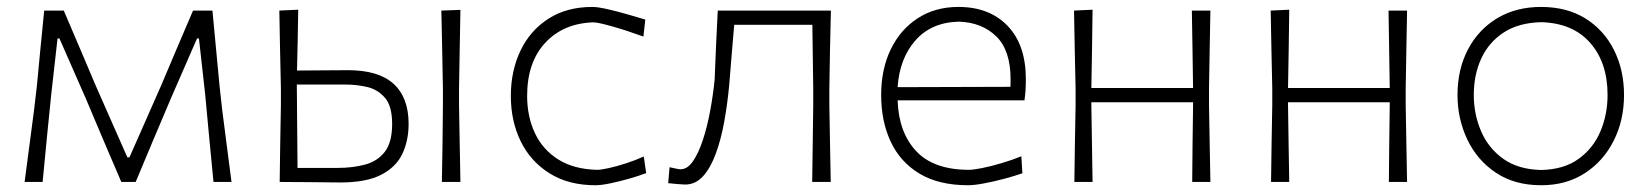

<svg xmlns="http://www.w3.org/2000/svg" viewBox="-20 -525 4764 554"><path d="M51 0Q58 -54 65 -106.2Q72 -158.5 78.5 -209.5L86.5 -278Q91.5 -332 96.8 -386.2Q102 -440.5 107.5 -494.5H164Q187 -441 210 -386.8Q233 -332.5 255.5 -279.5L347.5 -71H353.5L445.5 -279.5Q468 -333 491 -387Q514 -441 537 -494.5H593Q598 -441.5 603.2 -386Q608.5 -330.5 613.5 -277L621 -209Q627.5 -159 634.2 -106.2Q641 -53.5 648 0H596Q590 -62.5 583.8 -126.5Q577.5 -190.5 572 -253L554 -414H548.5L473.5 -242Q448 -182 422.2 -121Q396.5 -60 371.5 0H330Q304 -60.5 278.2 -121Q252.5 -181.5 227.5 -241L151.5 -414H146L128 -254Q121.5 -190.5 115.2 -127Q109 -63.5 103 0Z M787 0Q787.5 -56 788.5 -107.8Q789.5 -159.5 790.5 -220.5V-270.5Q789 -333 788 -385.8Q787 -438.5 786 -494.5L840.5 -497Q840 -452 839 -409.8Q838 -367.5 837 -321.5Q869 -321.5 909 -322Q949 -322.5 984 -322.5Q1072.5 -322.5 1115.8 -283Q1159 -243.5 1159 -167.5Q1159 -119.5 1141 -81.2Q1123 -43 1080 -20.8Q1037 1.5 962 1.5Q911 1 864.8 0.5Q818.5 0 787 0ZM838.5 -40.5H954Q998 -40.5 1033.8 -50.2Q1069.5 -60 1090.5 -87.2Q1111.5 -114.5 1111.5 -167.5Q1111.5 -219.5 1090.2 -243.5Q1069 -267.5 1038.5 -274.2Q1008 -281 979.5 -281H836.5V-276Q837 -218 837.5 -155.5Q838 -93 838.5 -40.5ZM1255 0Q1256 -56 1256.8 -107.8Q1257.5 -159.5 1258 -220.5V-270.5Q1257 -333 1255.8 -386Q1254.5 -439 1253.5 -494.5L1308.5 -496.5Q1307.5 -440 1306.5 -386.8Q1305.5 -333.5 1304.5 -270.5V-220.5Q1305.5 -159.5 1306.5 -107.8Q1307.5 -56 1308.5 0Z M1698.5 9.5Q1620.5 9.5 1565.8 -24.8Q1511 -59 1482.5 -117.2Q1454 -175.5 1454 -248Q1454 -321 1482 -379.2Q1510 -437.5 1562.8 -471.2Q1615.5 -505 1689.5 -505Q1704.5 -505 1733.2 -498.5Q1762 -492 1792 -483.2Q1822 -474.5 1842 -468.5L1836.5 -419.5Q1790 -436.5 1747.8 -448.5Q1705.5 -460.5 1692.5 -460.5Q1606 -458 1553.5 -401.8Q1501 -345.5 1501 -248.5Q1501 -188.5 1523.5 -140.8Q1546 -93 1591 -64.8Q1636 -36.5 1703.5 -35Q1714 -35 1736.8 -40Q1759.5 -45 1786.5 -53.8Q1813.5 -62.5 1837.5 -73.5L1844.5 -25.5Q1823.5 -17.5 1795.5 -9.5Q1767.5 -1.5 1741.2 4Q1715 9.5 1698.5 9.5Z M1957 7.5Q1953 7.5 1936 6.2Q1919 5 1908 3.5L1912 -42.5Q1920.5 -40.5 1930.5 -38.5Q1940.5 -36.5 1943.5 -36.5Q1963.5 -36.5 1979.5 -59.8Q1995.5 -83 2008 -121Q2020.5 -159 2029 -204.5Q2037.5 -250 2042 -294.5Q2044 -344.5 2046.2 -395.2Q2048.5 -446 2051 -494.5H2377.5Q2376 -439 2375 -386Q2374 -333 2373 -270.5V-220.5Q2374 -159.5 2375 -107.8Q2376 -56 2377 0H2323.5Q2324 -56 2325 -107.8Q2326 -159.5 2326.5 -220.5V-270.5Q2326 -321 2325.2 -365Q2324.5 -409 2324 -453.5H2098.5Q2095 -411 2091.2 -367.2Q2087.5 -323.5 2084 -279Q2079 -225.5 2069.8 -174.2Q2060.5 -123 2045.5 -82Q2030.5 -41 2008.8 -16.8Q1987 7.5 1957 7.5Z M2773.5 9.5Q2688.5 9.5 2632.8 -24.2Q2577 -58 2549.8 -116.8Q2522.5 -175.5 2522.5 -251Q2522.5 -325 2550 -382.2Q2577.5 -439.5 2627.8 -472.2Q2678 -505 2745.5 -505Q2835 -505 2887.5 -450.2Q2940 -395.5 2940 -296.5Q2940 -261 2936 -235.5H2570Q2573 -143 2623.5 -89Q2674 -35 2776 -35Q2788 -35 2813.5 -40Q2839 -45 2869.2 -54Q2899.5 -63 2927 -74L2930 -25Q2907 -17 2877 -9Q2847 -1 2819 4.2Q2791 9.5 2773.5 9.5ZM2746.5 -462.5Q2667 -460.5 2621.2 -408.2Q2575.5 -356 2570 -273.5L2895.5 -274.5Q2895.5 -280 2895.8 -285.2Q2896 -290.5 2896 -295.5Q2896 -380 2854.5 -420.2Q2813 -460.5 2746.5 -462.5Z M3080 0Q3080.5 -56 3081.5 -107.8Q3082.5 -159.5 3083.5 -220.5V-270.5Q3082 -333 3081 -386Q3080 -439 3079 -494.5L3132.5 -497Q3132 -440.5 3131 -387Q3130 -333.5 3129 -271H3422.5Q3421.5 -333 3420.8 -386Q3420 -439 3419 -494.5H3472.5Q3471.5 -439 3470.5 -386Q3469.5 -333 3468.5 -270.5V-220.5Q3469.5 -159.5 3470.5 -107.8Q3471.5 -56 3472.5 0H3420Q3420.5 -56 3421 -107.8Q3421.5 -159.5 3422.5 -220.5V-230H3129V-220.5Q3130 -159.5 3130.8 -107.8Q3131.5 -56 3132.5 0Z M3647.5 0Q3648 -56 3649 -107.8Q3650 -159.5 3651 -220.5V-270.5Q3649.5 -333 3648.5 -386Q3647.5 -439 3646.5 -494.5L3700 -497Q3699.5 -440.5 3698.5 -387Q3697.5 -333.5 3696.5 -271H3990Q3989 -333 3988.2 -386Q3987.5 -439 3986.5 -494.5H4040Q4039 -439 4038 -386Q4037 -333 4036 -270.5V-220.5Q4037 -159.5 4038 -107.8Q4039 -56 4040 0H3987.5Q3988 -56 3988.5 -107.8Q3989 -159.5 3990 -220.5V-230H3696.5V-220.5Q3697.5 -159.5 3698.2 -107.8Q3699 -56 3700 0Z M4427 9.5Q4350 9.5 4296 -26.8Q4242 -63 4213.8 -122.5Q4185.5 -182 4185.5 -251Q4185.5 -325 4215.8 -382.5Q4246 -440 4300.2 -472.5Q4354.5 -505 4426.5 -505Q4501 -505 4554.5 -471.8Q4608 -438.5 4637 -380.8Q4666 -323 4666 -251Q4666 -178 4636.2 -119Q4606.5 -60 4552.8 -25.2Q4499 9.5 4427 9.5ZM4427 -34.5Q4493 -36 4535.2 -66.8Q4577.5 -97.5 4598 -146.2Q4618.5 -195 4618.5 -251Q4618.5 -344.5 4568.2 -401.5Q4518 -458.5 4427 -461Q4362.5 -459.5 4319.2 -431.5Q4276 -403.5 4254.2 -356.5Q4232.5 -309.5 4232.5 -251Q4232.5 -195.5 4253.5 -146.5Q4274.5 -97.5 4317.5 -66.8Q4360.5 -36 4427 -34.5Z"/></svg>

Font: Commissioner Loud ExtraLight
Style: Regular
Weight: 200
Designer: Kostas Bartsokas
Foundry: Kostas Bartsokas
Version: Version 1.000; ttfautohint (v1.8.3)